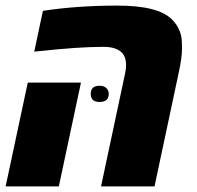

<svg xmlns="http://www.w3.org/2000/svg" viewBox="-22 -662 701 682"><path d="M336.9 0 422.4 -401.4Q425.8 -416.5 425.8 -431.2Q425.8 -467.8 400.9 -482.9Q381.3 -495.6 346.7 -495.6Q299.3 -495.6 242.9 -491.7Q186.5 -487.8 99.6 -478.5L130.4 -623.5Q252 -642.1 395.5 -642.1Q540.5 -642.1 588.9 -592.8Q605.5 -576.2 613.8 -557.4Q622.1 -538.6 623.5 -521Q624 -511.7 624.3 -504.2Q624.5 -496.6 624.5 -489.7Q624.5 -456.1 612.3 -401.4L526.9 0ZM-2 0 76.7 -368.7H265.6L187 0ZM331.5 -299.8Q300.3 -299.8 300.3 -328.6Q300.3 -357.4 331.5 -357.4Q346.7 -357.4 355.5 -349.4Q364.3 -341.3 364.3 -328.6Q364.3 -299.8 331.5 -299.8Z"/></svg>

Font: Open Sans ExtraBold
Style: Italic
Weight: 800
Italic angle: -12°
Designer: Monotype Design Team
Foundry: Monotype Imaging Inc.
Version: Version 3.000; ttfautohint (v1.8.4)